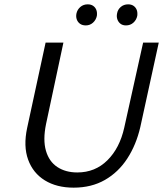

<svg xmlns="http://www.w3.org/2000/svg" viewBox="-20 -854 751 884"><path d="M319 10Q241 10 186.5 -23.5Q132 -57 109.5 -119Q87 -181 105 -265L190 -658H272L192 -283Q177 -210 191.5 -160Q206 -110 244 -85Q282 -60 336 -60Q418 -60 474.5 -116Q531 -172 552 -266L639 -658H711L626 -269Q607 -187 566 -124Q525 -61 463 -25.5Q401 10 319 10ZM375 -737Q359 -737 348.5 -744.5Q338 -752 333.5 -764.5Q329 -777 332 -792Q336 -810 350 -822Q364 -834 384 -834Q399 -834 409 -827Q419 -820 423.5 -808.5Q428 -797 426 -781Q422 -762 408 -749.5Q394 -737 375 -737ZM560 -737Q545 -737 535 -744.5Q525 -752 520.5 -764.5Q516 -777 519 -792Q522 -810 536 -822Q550 -834 570 -834Q585 -834 595 -827Q605 -820 609.5 -808.5Q614 -797 612 -781Q608 -762 594 -749.5Q580 -737 560 -737Z"/></svg>

Font: Ysabeau Infant Medium
Style: Italic
Weight: 500
Italic angle: -12°
Designer: Christian Thalmann (Catharsis Fonts)
Version: Version 2.001;gftools[0.9.30]; featfreeze: ss01,ss02,lnum